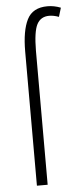

<svg xmlns="http://www.w3.org/2000/svg" viewBox="-55 -796 349 826"><g transform="rotate(-5 120.0 -382.5)"><path d="M186.5 -723.6Q149.9 -723.6 133.5 -692.6Q117.2 -661.6 116.7 -578.6V0H70.3V-579.1Q70.3 -669.4 94.5 -717.3Q118.7 -765.1 182.6 -765.1Q211.4 -765.1 239.7 -753.9L228 -715.3Q205.6 -723.6 186.5 -723.6Z"/></g></svg>

Font: Open Sans Condensed Light
Style: Regular
Weight: 300
Width: 3
Designer: Monotype Design Team
Foundry: Monotype Imaging Inc.
Version: Version 3.003; ttfautohint (v1.8.4)